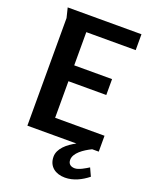

<svg xmlns="http://www.w3.org/2000/svg" viewBox="-170 -823 890 1125"><g transform="rotate(20 274.5 -260.5)"><path d="M519 154 496 104C475 117 438 140 413 140C388 140 371 128 371 102C371 59 424 23 471 0H512V-99H204V-327H440V-426H204V-633H512V-732H52L67 -671V0H373C321 27 273 68 273 118C273 180 319 211 377 211C430 211 479 186 519 154Z"/></g></svg>

Font: Rosario
Style: Bold
Weight: 700
Designer: Hector Gatti
Foundry: Omnibus Type
Version: Version 1.100